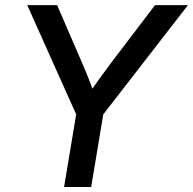

<svg xmlns="http://www.w3.org/2000/svg" viewBox="-20 -748 772 768"><path d="M236.3 0 284.7 -290.5 88.9 -727.5H208.5L308.1 -497.1Q323.2 -462.9 336.2 -429.2Q349.1 -395.5 361.8 -357.9H326.2Q350.6 -395.5 375 -429.4Q399.4 -463.4 424.8 -497.1L600.1 -727.5H731.9L393.1 -290.5L344.7 0Z"/></svg>

Font: Inter 28pt Medium
Style: Italic
Weight: 500
Italic angle: -9.3988°
Designer: Rasmus Andersson
Foundry: rsms
Version: Version 4.001;git-66647c0bb